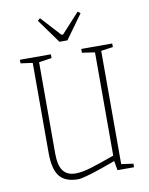

<svg xmlns="http://www.w3.org/2000/svg" viewBox="-87 -830 701 903"><g transform="rotate(-10 264.0 -378.5)"><path d="M97 -136V-566L40 -574V-591H188V-573L127 -564V-128Q127 -71 146.5 -45Q166 -19 206 -19Q237 -19 281.5 -32.5Q326 -46 394 -71V-564L333 -573V-591H481V-574L424 -566V-25L481 -17V0H402L394 -45L370 -36Q362 -33 324.5 -20Q287 -7 256.5 1.5Q226 10 213 10Q152 10 124.5 -24Q97 -58 97 -136ZM155 -757 167 -767 253 -673H261L347 -767L359 -757L276 -642H238Z"/></g></svg>

Font: Grenze Thin
Style: Regular
Weight: 250
Designer: Renata Polastri
Foundry: Omnibus-Type
Version: Version 1.002; ttfautohint (v1.8)